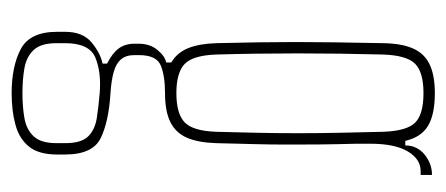

<svg xmlns="http://www.w3.org/2000/svg" viewBox="-244 -402 785 338"><g transform="rotate(90 149.0 -232.5)"><path d="M143.5 140Q96.5 140 66 124Q35.5 108 35.5 60Q35.5 56 35.5 52.8Q35.5 49.5 35.5 46Q35.5 14.5 54.5 -1Q73.5 -16.5 91.5 -20V-28Q73.5 -37 65 -48.2Q56.5 -59.5 56.5 -76Q56.5 -78.5 56.5 -80.2Q56.5 -82 56.5 -84Q56.5 -103.5 67.5 -116.8Q78.5 -130 89.5 -132V-141Q72.5 -151 64.5 -170.2Q56.5 -189.5 55.5 -220Q54.5 -262.5 54 -295.2Q53.5 -328 53.5 -359.5Q53.5 -391 54 -427.5Q54.5 -464 55.5 -514Q56 -546.5 64.8 -566.5Q73.5 -586.5 92.8 -595.8Q112 -605 143.5 -605Q181 -605 201 -593Q221 -581 227.5 -553H235.5Q235.5 -573.5 251.5 -586.8Q267.5 -600 287.5 -600V-580H280.5Q259.5 -580 246 -557.2Q232.5 -534.5 232.5 -491V-468Q233.5 -430.5 233.8 -400.8Q234 -371 234 -343.8Q234 -316.5 233.2 -286.8Q232.5 -257 231.5 -220Q230.5 -188 221.8 -168.2Q213 -148.5 194 -139.2Q175 -130 143.5 -130Q113 -130 94.8 -122.5Q76.5 -115 76.5 -84V-76Q76.5 -61.5 83.8 -52.8Q91 -44 105.8 -39.8Q120.5 -35.5 143.5 -34Q193 -31 222.2 -17Q251.5 -3 251.5 46Q251.5 49.5 251.5 52.8Q251.5 56 251.5 60Q251.5 92 237.8 109.2Q224 126.5 199.5 133.2Q175 140 143.5 140ZM143.5 121Q167.5 121 187.5 117.5Q207.5 114 219.5 101.2Q231.5 88.5 231.5 61Q231.5 57 231.5 53.2Q231.5 49.5 231.5 46Q231.5 17.5 219.8 5.5Q208 -6.5 188 -9.8Q168 -13 143.5 -15Q107 -18 81.2 -7.5Q55.5 3 55.5 46Q55.5 49.5 55.5 53.2Q55.5 57 55.5 61Q55.5 88.5 67.5 101.2Q79.5 114 99.5 117.5Q119.5 121 143.5 121ZM143.5 -150Q179.5 -150 194.8 -164.5Q210 -179 211.5 -220Q212.5 -254 213.2 -290.2Q214 -326.5 214 -364Q214 -401.5 213.2 -439.2Q212.5 -477 211.5 -514Q210 -556 195.2 -570.5Q180.5 -585 143.5 -585Q107 -585 92 -570.5Q77 -556 75.5 -514Q74.5 -477 74 -439.2Q73.5 -401.5 73.5 -364Q73.5 -326.5 74 -290.2Q74.5 -254 75.5 -220Q77 -179 92.2 -164.5Q107.5 -150 143.5 -150Z"/></g></svg>

Font: Big Shoulders Display Thin Thin
Style: Regular
Weight: 250
Version: Version 2.002